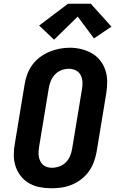

<svg xmlns="http://www.w3.org/2000/svg" viewBox="-20 -1002 640 1030"><path d="M256 8Q224 8 193 2Q162 -4 136 -19Q110 -34 91.5 -57.5Q73 -81 63.5 -110Q54 -139 54 -171Q54 -203 60 -234L112 -549Q116 -576 126 -603Q136 -630 153 -653.5Q170 -677 194 -695Q218 -713 244.5 -724Q271 -735 298.5 -740.5Q326 -746 354 -746Q386 -746 416.5 -738.5Q447 -731 473 -716Q499 -701 517.5 -677.5Q536 -654 545.5 -625Q555 -596 555 -564Q555 -532 550 -501L498 -186Q493 -159 483 -132Q473 -105 456 -81.5Q439 -58 415.5 -40Q392 -22 365 -11Q338 0 310.5 4Q283 8 256 8ZM258 -102Q278 -102 298 -109Q318 -116 333 -131Q348 -146 356 -165.5Q364 -185 367 -204L419 -519Q423 -539 422.5 -559.5Q422 -580 413.5 -597.5Q405 -615 387.5 -624Q370 -633 349 -633Q329 -633 309.5 -625.5Q290 -618 275.5 -603Q261 -588 253 -569Q245 -550 242 -531L190 -216Q188 -203 187 -189.5Q186 -176 188 -163Q190 -150 195.5 -138.5Q201 -127 210 -118.5Q219 -110 232 -106Q245 -102 258 -102ZM270 -789 190 -865 345 -982H467L578 -859L484 -796L397 -913Z"/></svg>

Font: Iosevka Slab XBdExObl
Style: Regular
Weight: 800
Width: 7
Italic angle: -9°
Monospace: yes
Designer: Belleve Invis
Foundry: Belleve Invis
Version: Version 11.1.0; ttfautohint (v1.8.3)